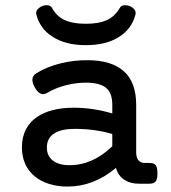

<svg xmlns="http://www.w3.org/2000/svg" viewBox="-20 -687 640 718"><path d="M176.3 -549.8Q152.8 -564.5 137.5 -585.9Q122.1 -607.4 115.7 -633.8Q115.2 -635.3 115.2 -638.7Q115.2 -648.9 126.5 -657.7Q138.7 -667.5 154.8 -667.5Q169.4 -667.5 174.3 -657.7Q191.4 -627 219.2 -613.3Q250 -598.1 301.3 -598.1Q349.1 -598.1 378.4 -611.3Q409.2 -624.5 428.2 -657.7Q433.1 -667.5 447.8 -667.5Q455.1 -667.5 462.9 -665Q470.7 -662.6 476.6 -657.7Q487.3 -648.4 487.3 -638.7Q487.3 -635.3 486.8 -633.8Q480.5 -607.4 465.1 -585.9Q449.7 -564.5 426.3 -549.8Q377.9 -518.1 301.3 -518.1Q224.6 -518.1 176.3 -549.8ZM538.1 -77.6Q555.7 -77.6 562 -69.8Q568.8 -61 568.8 -38.6Q568.8 -17.1 562.5 -8.8Q555.7 0 538.1 0H499Q468.3 0 446.8 -13.7Q421.9 -28.8 413.6 -59.1Q330.1 10.7 232.9 10.7Q194.8 10.7 163.3 0.7Q131.8 -9.3 108.9 -28.3Q62 -68.4 62 -135.7Q62 -173.8 76.4 -202.1Q90.8 -230.5 117.7 -249Q143.1 -266.6 178 -275.4Q212.9 -284.2 254.9 -284.2Q328.1 -284.2 399.9 -262.7V-295.4Q399.9 -335 380.9 -354.5Q357.9 -377.9 301.3 -377.9Q264.2 -377.9 226.3 -368.2Q188.5 -358.4 157.2 -340.3Q148.9 -335 140.6 -335Q136.7 -335 130.9 -337.4Q119.6 -342.8 109.9 -360.4Q101.1 -376.5 101.1 -388.2Q101.1 -404.8 117.7 -414.1Q156.7 -438 209 -450.7Q255.4 -461.9 305.7 -461.9Q397.9 -461.9 443.8 -419.9Q489.3 -378.9 489.3 -293.9V-117.2Q489.3 -97.7 497.6 -87.6Q505.9 -77.6 521.5 -77.6ZM399.9 -186Q335 -205.1 259.3 -205.1Q210.4 -205.1 184.6 -189Q155.3 -171.9 155.3 -135.3Q155.3 -104 177.5 -86.7Q199.7 -69.3 240.2 -69.3Q326.7 -69.3 399.9 -140.1Z"/></svg>

Font: Courier Prime Medium
Style: Regular
Weight: 500
Designer: Alan Dague-Greene
Foundry: Quote-Unquote Apps
Version: Version 1.202